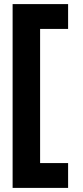

<svg xmlns="http://www.w3.org/2000/svg" viewBox="-20 -708 406 936"><path d="M41.5 208V-688H312V-567H175.5V87H312V208Z"/></svg>

Font: League Spartan ExtraBold
Style: Regular
Weight: 800
Foundry: The League of Moveable Type
Version: Version 2.002